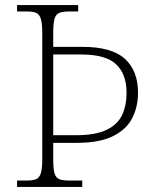

<svg xmlns="http://www.w3.org/2000/svg" viewBox="-20 -734 611 754"><path d="M47 0V-25H86Q109 -25 122 -30.5Q135 -36 140.5 -54Q146 -72 146 -109V-604Q146 -641 140.5 -659.5Q135 -678 122 -683.5Q109 -689 86 -689H47V-714H287V-689H252Q227 -689 213 -683.5Q199 -678 194 -659.5Q189 -641 189 -604V-550H303Q419 -550 470.5 -503Q522 -456 522 -370Q522 -315 499.5 -270.5Q477 -226 424 -199.5Q371 -173 281 -173H189V-109Q189 -72 194 -54Q199 -36 212.5 -30.5Q226 -25 251 -25H303V0ZM278 -203Q355 -203 398.5 -224Q442 -245 459.5 -282.5Q477 -320 477 -369Q477 -443 436 -481.5Q395 -520 300 -520H189V-203Z"/></svg>

Font: Noto Serif Tamil ExtraLight
Style: Italic
Weight: 200
Italic angle: -12°
Designer: Indian Type Foundry, Tom Grace, and the Monotype Design Team
Foundry: Monotype Imaging Inc.
Version: Version 2.003; ttfautohint (v1.8.4.7-5d5b)